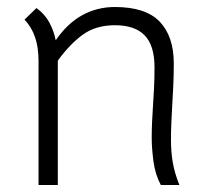

<svg xmlns="http://www.w3.org/2000/svg" viewBox="-20 -528 587 548"><path d="M439 0Q423 -30 418 -67.5Q413 -105 413 -134Q413 -158 414 -179Q415 -200 416.5 -223.5Q418 -247 419.5 -274Q421 -301 421 -336Q421 -398 393 -427Q365 -456 308 -456Q254 -456 217 -429.5Q180 -403 145 -355V-353V0H90V-353Q90 -393 80 -422Q70 -451 50 -472L84 -505Q108 -488 121 -463.5Q134 -439 139 -413Q172 -461 214.5 -484.5Q257 -508 308 -508Q396 -508 436 -466Q476 -424 476 -347Q476 -311 474.5 -281.5Q473 -252 471.5 -226Q470 -200 469 -176Q468 -152 468 -128Q468 -95 473 -65Q478 -35 492 0Z"/></svg>

Font: Snippet
Style: Regular
Weight: 400
Designer: Gesine Todt
Foundry: Gesine Todt
Version: Version 1.000